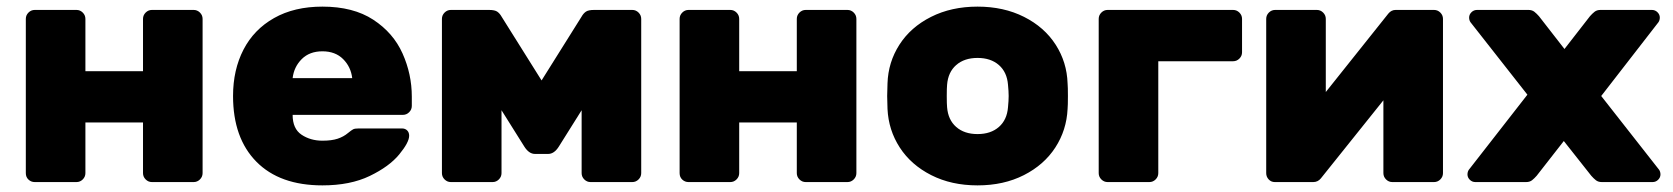

<svg xmlns="http://www.w3.org/2000/svg" viewBox="-20 -550 5053 580"><path d="M592 -493V-27Q592 -16 584 -8Q576 0 565 0H439Q428 0 420 -8Q412 -16 412 -27V-180H238V-27Q238 -16 230 -8Q222 0 211 0H85Q74 0 66 -7.5Q58 -15 58 -27V-493Q58 -504 66 -512Q74 -520 85 -520H211Q222 -520 230 -512Q238 -504 238 -493V-335H412V-493Q412 -504 420 -512Q428 -520 439 -520H565Q576 -520 584 -512Q592 -504 592 -493Z M954 -125Q982 -125 1000 -131Q1018 -137 1031 -148Q1042 -157 1047 -159.5Q1052 -162 1064 -162H1194Q1204 -162 1210 -156Q1216 -150 1216 -140Q1216 -120 1186 -83.5Q1156 -47 1097 -18.5Q1038 10 954 10Q825 10 754.5 -61.5Q684 -133 684 -260Q684 -339 715.5 -400Q747 -461 808 -495.5Q869 -530 954 -530Q1047 -530 1107.5 -490.5Q1168 -451 1196 -388.5Q1224 -326 1224 -258V-230Q1224 -219 1216 -211Q1208 -203 1197 -203H864Q864 -161 891 -143Q918 -125 954 -125ZM1044 -314Q1040 -348 1016.5 -371.5Q993 -395 954 -395Q915 -395 891.5 -371.5Q868 -348 864 -314Z M1775 -520H1890Q1901 -520 1909 -512Q1917 -504 1917 -493V-27Q1917 -16 1909 -8Q1901 0 1890 0H1764Q1753 0 1745 -8Q1737 -16 1737 -27V-217L1668 -107Q1654 -85 1636 -85H1596Q1578 -85 1564 -107L1495 -217V-27Q1495 -16 1487 -8Q1479 0 1468 0H1342Q1331 0 1323 -8Q1315 -16 1315 -27V-493Q1315 -504 1323 -512Q1331 -520 1342 -520H1457Q1475 -520 1482.5 -514.5Q1490 -509 1495 -500L1616 -307L1737 -500Q1742 -509 1749.5 -514.5Q1757 -520 1775 -520Z M2567 -493V-27Q2567 -16 2559 -8Q2551 0 2540 0H2414Q2403 0 2395 -8Q2387 -16 2387 -27V-180H2213V-27Q2213 -16 2205 -8Q2197 0 2186 0H2060Q2049 0 2041 -7.5Q2033 -15 2033 -27V-493Q2033 -504 2041 -512Q2049 -520 2060 -520H2186Q2197 -520 2205 -512Q2213 -504 2213 -493V-335H2387V-493Q2387 -504 2395 -512Q2403 -520 2414 -520H2540Q2551 -520 2559 -512Q2567 -504 2567 -493Z M2933 10Q2854 10 2793 -21Q2732 -52 2698 -104.5Q2664 -157 2661 -221L2660 -260L2661 -298Q2663 -362 2697 -415Q2731 -468 2792.5 -499Q2854 -530 2933 -530Q3012 -530 3073.5 -499Q3135 -468 3169 -415Q3203 -362 3205 -298Q3206 -288 3206 -260Q3206 -231 3205 -221Q3202 -157 3168 -104.5Q3134 -52 3073 -21Q3012 10 2933 10ZM3025 -226Q3027 -246 3027 -260Q3027 -274 3025 -294Q3022 -332 2997.5 -353.5Q2973 -375 2933 -375Q2893 -375 2868.5 -353.5Q2844 -332 2841 -294Q2840 -284 2840 -260Q2840 -236 2841 -226Q2844 -188 2868.5 -166.5Q2893 -145 2933 -145Q2973 -145 2997.5 -166.5Q3022 -188 3025 -226Z M3732 -493V-392Q3732 -381 3724 -373Q3716 -365 3705 -365H3479V-27Q3479 -16 3471 -8Q3463 0 3452 0H3326Q3315 0 3307 -8Q3299 -16 3299 -27V-493Q3299 -504 3307 -512Q3315 -520 3326 -520H3705Q3716 -520 3724 -512Q3732 -504 3732 -493Z M4159 -27V-247L3970 -11Q3961 0 3947 0H3831Q3820 0 3812.5 -8Q3805 -16 3805 -27V-493Q3805 -504 3813 -512Q3821 -520 3832 -520H3958Q3969 -520 3977 -512Q3985 -504 3985 -493V-272L4174 -509Q4183 -520 4196 -520H4312Q4323 -520 4331 -512Q4339 -504 4339 -493V-27Q4339 -16 4331 -8Q4323 0 4312 0H4186Q4175 0 4167 -8Q4159 -16 4159 -27Z M4992 -37Q4996 -31 4996 -23Q4996 -14 4989 -7Q4982 0 4972 0H4819Q4808 0 4801 -5.5Q4794 -11 4787 -19L4704 -124L4622 -19Q4615 -11 4608 -5.5Q4601 0 4590 0H4437Q4427 0 4420 -7Q4413 -14 4413 -23Q4413 -31 4417 -37L4594 -264L4422 -483Q4418 -489 4418 -497Q4418 -506 4425 -513Q4432 -520 4442 -520H4597Q4608 -520 4615 -514.5Q4622 -509 4629 -501L4706 -402L4783 -501Q4790 -509 4797 -514.5Q4804 -520 4815 -520H4970Q4980 -520 4987 -513Q4994 -506 4994 -497Q4994 -489 4990 -483L4817 -260Z"/></svg>

Font: Rubik
Style: Regular
Weight: 700
Designer: Hubert & Fischer
Foundry: Hubert & Fischer
Version: Version 1.100